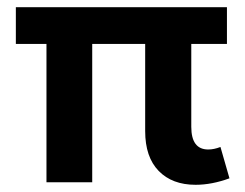

<svg xmlns="http://www.w3.org/2000/svg" viewBox="-20 -506 680 533"><path d="M109 0V-384H24V-486H610V-384H511V-154Q511 -91 558 -91Q574 -91 592 -98L617 -11Q568 7 523 7Q458 7 420.5 -31.5Q383 -70 383 -142V-384H236V0Z"/></svg>

Font: Cantarell
Style: Bold
Weight: 700
Designer: Dave Crossland, Nikolaus Waxweiler, Florian Fecher, Jacques Le Bailly, Eben Sorkin, Alexei Vanyashin, Alexios Zavras, Em
Version: Version 0.303